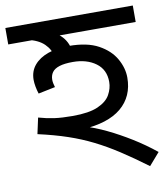

<svg xmlns="http://www.w3.org/2000/svg" viewBox="-88 -688 707 816"><g transform="rotate(-10 265.0 -279.5)"><path d="M242 -500Q321 -500 369.5 -473.5Q418 -447 441 -406.5Q464 -366 464 -325Q464 -243 406.5 -195Q349 -147 236 -141L246 -152Q291 -139 341 -115Q391 -91 442 -59.5Q493 -28 540 10L494 63Q432 17 380.5 -16.5Q329 -50 279 -75Q229 -100 173 -119Q117 -138 46 -154L61 -223Q96 -213 128.5 -208.5Q161 -204 207 -204Q278 -204 316.5 -221Q355 -238 370 -265Q385 -292 385 -320Q385 -373 346 -401.5Q307 -430 247 -430Q211 -430 189 -423Q167 -416 157.5 -402.5Q148 -389 148 -370Q148 -362 150 -353.5Q152 -345 154 -338L81 -323Q76 -338 73 -354.5Q70 -371 70 -384Q70 -421 92 -447Q114 -473 152.5 -486.5Q191 -500 242 -500ZM175 -465Q170 -497 145 -521.5Q120 -546 73 -556L97 -601L143 -589Q199 -567 224.5 -539Q250 -511 254 -468ZM540 -622V-551H-10V-622Z"/></g></svg>

Font: bangla25
Style: Book
Weight: 400
Designer: Jelle Bosma - Monotype Design Team
Foundry: Monotype Imaging Inc.
Version: Version 2.003